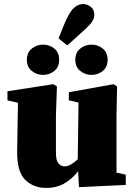

<svg xmlns="http://www.w3.org/2000/svg" viewBox="-20 -915 657 951"><path d="M371 12 367 -67Q337 -28 298 -6Q259 16 211 16Q145 16 104.5 -24.5Q64 -65 65 -164L69 -406L17 -418V-463L244 -498L262 -487L257 -343V-159Q257 -120 269.5 -105.5Q282 -91 301 -91Q316 -91 332.5 -101Q349 -111 365 -126L369 -407L321 -418V-458L542 -498L560 -487L557 -343V-60L603 -50V1ZM193 -544Q162 -544 137.5 -563.5Q113 -583 113 -619Q113 -655 137.5 -674.5Q162 -694 193 -694Q225 -694 249 -674.5Q273 -655 273 -619Q273 -583 249 -563.5Q225 -544 193 -544ZM270 -725 293 -782Q320 -850 342.5 -872.5Q365 -895 391 -895Q411 -895 429 -881.5Q447 -868 447 -842Q447 -826 438 -811Q429 -796 408 -776Q387 -756 350 -723L313 -690ZM433 -544Q402 -544 377.5 -563.5Q353 -583 353 -619Q353 -655 377.5 -674.5Q402 -694 433 -694Q465 -694 489 -674.5Q513 -655 513 -619Q513 -583 489 -563.5Q465 -544 433 -544Z"/></svg>

Font: Source Serif 4 Black
Style: Regular
Weight: 900
Designer: Frank Grießhammer
Foundry: Adobe
Version: Version 4.005;hotconv 1.1.0;makeotfexe 2.6.0